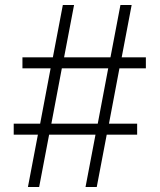

<svg xmlns="http://www.w3.org/2000/svg" viewBox="-20 -750 640 770"><path d="M137 0H92L132 -210H35V-254H141L183 -476H70V-520H192L232 -730H277L237 -520H423L463 -730H508L468 -520H565V-476H459L417 -254H530V-210H408L368 0H323L363 -210H177ZM228 -476 186 -254H372L414 -476Z"/></svg>

Font: JetBrains Mono Extra Light
Style: Regular
Weight: 200
Monospace: yes
Designer: Philipp Nurullin, Konstantin Bulenkov
Foundry: JetBrains
Version: 2.002